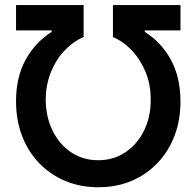

<svg xmlns="http://www.w3.org/2000/svg" viewBox="-20 -748 795 777"><path d="M44.9 -338.4Q44.9 -435.5 83.5 -505.9Q122.1 -576.2 189 -619.1V-625H44.9V-727.5H318.4V-598.1Q275.9 -580.1 241 -543.2Q206.1 -506.3 185.8 -455.6Q165.5 -404.8 165 -344.2Q165.5 -275.4 192.6 -219.7Q219.7 -164.1 267.6 -131.8Q315.4 -99.6 377.4 -99.6Q439.5 -99.6 487.5 -131.8Q535.6 -164.1 563 -219.7Q590.3 -275.4 589.8 -344.2Q590.3 -404.8 569.6 -455.6Q548.8 -506.3 514.2 -543.2Q479.5 -580.1 437 -598.1V-727.5H710.4V-625H565.9V-619.1Q632.8 -577.1 671.4 -506.3Q710 -435.5 710.4 -338.4Q710.4 -236.3 667.7 -157.7Q625 -79.1 549.8 -34.7Q474.6 9.8 377.4 9.8Q304.7 9.8 243.9 -15.9Q183.1 -41.5 138.4 -87.9Q93.8 -134.3 69.3 -198Q44.9 -261.7 44.9 -338.4Z"/></svg>

Font: Inter Cardless Tabular Medium
Style: Regular
Weight: 500
Designer: Rasmus Andersson
Foundry: rsms
Version: Version 4.000;git-4fc901f